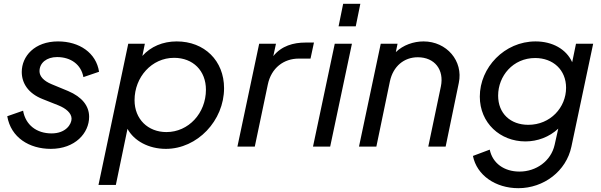

<svg xmlns="http://www.w3.org/2000/svg" viewBox="-20 -768 3150 1006"><path d="M246 12C374 12 447 -71 447 -156C447 -213 410 -260 337 -291L250 -327C209 -344 187 -368 187 -395C187 -439 225 -469 279 -469C351 -469 405 -430 417 -364L499 -392C484 -491 396 -551 284 -551C161 -551 94 -473 94 -391C94 -333 127 -279 203 -249L286 -216C326 -200 355 -175 355 -146C355 -118 326 -69 250 -69C172 -69 114 -113 101 -188L18 -159C37 -47 134 12 246 12Z M906 -551C833 -551 770 -524 726 -475L739 -539H652L496 201H587L648 -93C682 -30 759 12 849 12C1014 12 1154 -136 1154 -306C1154 -450 1051 -551 906 -551ZM852 -76C755 -76 685 -144 685 -243C685 -364 775 -465 892 -465C992 -465 1059 -397 1059 -298C1059 -175 968 -76 852 -76Z M1580 -545C1518 -545 1455 -528 1412 -474L1426 -539H1338L1224 0H1315L1383 -324C1401 -413 1468 -461 1545 -461H1607L1625 -545Z M1754 -630H1844L1868 -748H1778ZM1620 0H1710L1824 -539H1734Z M2199 -551C2147 -551 2092 -532 2054 -495L2063 -539H1975L1861 0H1952L2023 -342C2040 -421 2097 -468 2169 -468C2258 -468 2308 -402 2290 -315L2224 0H2315L2384 -334C2408 -448 2321 -551 2199 -551Z M2998 -539 2978 -442C2947 -511 2874 -551 2786 -551C2623 -551 2494 -414 2494 -262C2494 -123 2601 -27 2733 -27C2796 -27 2858 -50 2905 -94L2886 -9C2867 76 2789 131 2702 131C2622 131 2561 88 2546 16L2458 49C2478 150 2576 218 2696 218C2829 218 2947 129 2974 0L3088 -539ZM2748 -114C2655 -114 2590 -173 2590 -267C2590 -370 2668 -464 2784 -464C2878 -464 2946 -402 2946 -308C2946 -205 2864 -114 2748 -114Z"/></svg>

Font: Plus Jakarta Text
Style: Italic
Weight: 400
Italic angle: -12°
Designer: Gumpita Rahayu
Foundry: Tokotype Studio
Version: Version 1.000;hotconv 1.0.109;makeotfexe 2.5.65596